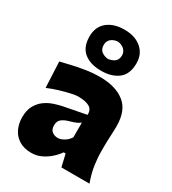

<svg xmlns="http://www.w3.org/2000/svg" viewBox="-219 -1030 1043 1161"><g transform="rotate(30 303.0 -449.0)"><path d="M186 15.1Q133.8 15.1 99.1 -6.8Q64.5 -28.8 47.6 -65.2Q30.8 -101.6 30.8 -144.5Q30.8 -194.3 49.1 -226.8Q67.4 -259.3 95.2 -279.1Q123 -298.8 153.3 -308.8Q183.6 -318.8 207.5 -323.7L366.2 -354.5Q368.2 -392.1 340.8 -407.2Q313.5 -422.4 259.8 -422.4Q246.1 -422.4 213.4 -415.3Q180.7 -408.2 140.4 -396Q100.1 -383.8 64.9 -368.7L56.6 -548.3Q85.4 -555.2 127.7 -565.2Q169.9 -575.2 219.2 -583Q268.6 -590.8 318.4 -590.8Q426.3 -590.8 489.5 -541.7Q552.7 -492.7 552.7 -382.3Q552.7 -354 550.5 -313.5Q548.3 -272.9 548.3 -242.7V-204.6Q548.3 -159.2 555.9 -107.9Q563.5 -56.6 584.5 0H388.2L368.2 -85.9H354.5Q336.9 -60.5 310.8 -37.4Q284.7 -14.2 252.9 0.5Q221.2 15.1 186 15.1ZM279.3 -143.1Q298.3 -143.1 321.5 -156.5Q344.7 -169.9 359.9 -193.8V-296.9Q350.6 -289.1 336.2 -282Q321.8 -274.9 285.6 -264.6Q261.7 -258.3 241.9 -243.9Q222.2 -229.5 222.2 -198.7Q222.2 -168.9 239.5 -156Q256.8 -143.1 279.3 -143.1ZM302.2 -626Q228.5 -626 183.8 -661.4Q139.2 -696.8 139.2 -771.5Q139.2 -838.4 183.8 -875.5Q228.5 -912.6 303.2 -912.6Q377.4 -912.6 422.1 -874.5Q466.8 -836.4 466.8 -771.5Q466.8 -696.3 421.9 -661.1Q377 -626 302.2 -626ZM302.2 -708.5Q332.5 -712.4 349.9 -726.8Q367.2 -741.2 367.2 -770Q367.2 -793.9 349.6 -810.5Q332 -827.1 303.2 -830.1Q273.4 -827.1 256.3 -811.3Q239.3 -795.4 239.3 -770Q239.3 -741.2 256.6 -726.8Q273.9 -712.4 302.2 -708.5Z"/></g></svg>

Font: Pinar DS4-ExtraBold
Style: Regular
Weight: 800
Designer: Amin Abedi
Version: Version 2.000